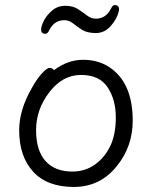

<svg xmlns="http://www.w3.org/2000/svg" viewBox="-20 -723 602 761"><path d="M267 -43Q316 -43 354.5 -69.5Q393 -96 416 -142Q439 -188 439 -258Q439 -328 406.5 -377Q374 -426 301 -426Q228 -426 175.5 -357.5Q123 -289 123 -207.5Q123 -126 160.5 -84.5Q198 -43 267 -43ZM194 -445Q249 -486 309 -486Q369 -486 413 -457Q506 -396 506 -245Q506 -143 444 -66Q378 18 272.5 18Q167 18 111.5 -42.5Q56 -103 56 -207Q56 -287 106 -374Q126 -410 146 -432Q166 -454 176.5 -454Q187 -454 194 -445ZM451 -679Q444 -648 419 -620Q394 -592 360 -592Q326 -592 306 -604.5Q286 -617 270 -630Q254 -643 235 -643Q194 -643 174 -601Q168 -589 160 -589Q143 -589 143 -606Q143 -620 154.5 -642Q166 -664 187.5 -682Q209 -700 239 -700Q269 -700 289 -687Q309 -674 325 -661.5Q341 -649 360 -649Q401 -649 421 -691Q427 -703 434 -703Q452 -703 452 -686Q452 -682 451 -679Z"/></svg>

Font: ToneOZ-Pinyin-WenKai-Regular
Style: Regular
Weight: 400
Designer: Fontworks Inc.
Foundry: ToneOZ
Version: Version 0.240331